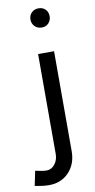

<svg xmlns="http://www.w3.org/2000/svg" viewBox="-156 -739 491 995"><g transform="rotate(-10 89.5 -241.0)"><path d="M19 138Q45 138 62.5 115.5Q80 93 80 62V-464H164V62Q164 129 123.5 172Q83 215 19 215Q-13 215 -56 206L-40 129Q-2 138 19 138ZM173 -647Q173 -625 159 -610.5Q145 -596 123 -596Q101 -596 86.5 -610.5Q72 -625 72 -647Q72 -669 86.5 -683Q101 -697 123 -697Q145 -697 159 -683Q173 -669 173 -647Z"/></g></svg>

Font: SUITE Medium
Style: Regular
Weight: 500
Designer: Sun
Foundry: Sun
Version: Version 2.040